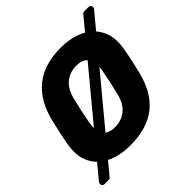

<svg xmlns="http://www.w3.org/2000/svg" viewBox="-213 -934 1167 1167"><g transform="rotate(-45 370.5 -350.0)"><path d="M305.7 10Q242.7 10 189.1 -6.8Q135.5 -23.6 98.2 -57.6Q61 -91.6 45.3 -142.7Q29.5 -193.8 41.3 -262.3Q48.6 -304.8 58.1 -348.1Q67.5 -391.5 77.9 -435.2Q110.9 -569.6 197.1 -639.8Q283.4 -710 428.9 -710Q492.2 -710 545.7 -692.4Q599.1 -674.8 636.4 -639.9Q673.6 -605.1 689.4 -553.9Q705.1 -502.8 693.4 -435.2Q686 -391.5 676.6 -348.1Q667.1 -304.8 656.7 -262.3Q622.7 -125.2 536.8 -57.6Q450.9 10 305.7 10ZM319.5 -134.4Q373.5 -134.4 414.2 -166.1Q454.9 -197.7 471.6 -267.9Q482.6 -311.6 491.1 -350.6Q499.5 -389.6 506.9 -432.1Q519.8 -502.3 495 -533.9Q470.3 -565.6 415.7 -565.6Q361.6 -565.6 321.5 -533.9Q281.4 -502.3 263.6 -432.1Q253.2 -389.6 244.8 -350.6Q236.4 -311.6 228.4 -267.9Q216.1 -197.7 240.1 -166.1Q264 -134.4 319.5 -134.4ZM28.8 65Q16.9 65 11.3 53.6Q5.8 42.1 15.8 29.8L663 -750.6Q665 -754 670.9 -759.5Q676.7 -765 686.7 -765H721.2Q733.7 -765 738.8 -753.8Q743.9 -742.5 734.9 -731L86.4 50Q84.4 53.4 78.5 59.2Q72.6 65 61.4 65Z"/></g></svg>

Font: Rubik Light
Style: Italic
Weight: 300
Italic angle: -12°
Designer: Hubert and Fischer
Foundry: Hubert and Fischer
Version: Version 2.300;gftools[0.9.30]